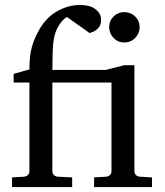

<svg xmlns="http://www.w3.org/2000/svg" viewBox="-20 -757 669 777"><path d="M544.9 -647Q544.9 -621.6 526.9 -603.3Q508.8 -585 482.9 -585Q457.5 -585 439.7 -603.3Q421.9 -621.6 421.9 -647Q421.9 -672.9 439.7 -690.4Q457.5 -708 482.9 -708Q508.8 -708 526.9 -690.4Q544.9 -672.9 544.9 -647ZM595.2 0H360.8V-39.1L410.2 -42Q418.9 -43 425 -48.8Q431.2 -54.7 431.2 -64V-422.9H191.9V-64Q191.9 -54.7 198 -48.8Q204.1 -43 212.9 -42L272 -39.1V0H28.8V-39.1L78.1 -42Q86.9 -43 93 -48.8Q99.1 -54.7 99.1 -64V-422.9H35.2V-458L99.1 -476.1Q99.1 -525.4 106.7 -557.9Q114.3 -590.3 132.8 -626Q162.1 -682.6 208.3 -709.7Q254.4 -736.8 303.2 -736.8Q345.7 -736.8 367.4 -719Q389.2 -701.2 389.2 -676.8Q389.2 -656.7 379.2 -645.3Q369.1 -633.8 357.9 -628.9Q346.7 -624 342.8 -623Q341.3 -624.5 327.4 -634.3Q313.5 -644 296.1 -656.2Q278.8 -668.5 265.4 -678Q252 -687.5 251 -688Q229.5 -676.8 211.7 -642.6Q193.8 -608.4 192.9 -538.1L191.9 -474.1H408.2L482.9 -493.2H523.9V-64Q523.9 -54.7 530 -48.8Q536.1 -43 544.9 -42L595.2 -39.1Z"/></svg>

Font: Eeyek
Style: Regular
Weight: 400
Designer: Pravabati Chingangbam and Tabish
Foundry: SIL International
Version: Version 2.000